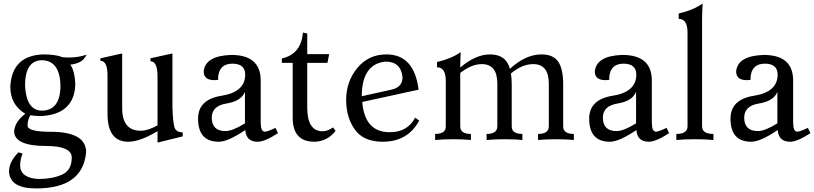

<svg xmlns="http://www.w3.org/2000/svg" viewBox="-20 -789 4587 1082"><path d="M214.8 -165.5Q320.8 -165.5 320.8 -308.6Q316.9 -445.8 218.3 -449.7Q121.1 -449.7 121.1 -306.2Q128.4 -167 214.8 -165.5ZM183.6 272.9Q34.7 272.9 30.8 177.2Q31.7 120.6 84.5 69.3L107.4 77.1Q94.7 105 93.3 144.5Q95.7 214.8 197.8 219.7Q274.4 219.7 329.3 195.3Q384.3 170.9 384.3 99.1Q384.3 34.2 241.7 33.7Q59.6 33.7 59.6 -49.8Q64.9 -104.5 122.6 -147.9Q38.1 -198.2 38.1 -300.3Q46.9 -476.6 224.1 -482.4Q294.4 -482.4 333.5 -466.3Q350.6 -464.8 366.2 -464.8Q423.3 -464.8 467.8 -481Q453.1 -448.7 424.6 -437Q396 -425.3 376.5 -425.3Q402.8 -385.3 404.3 -309.1Q396.5 -145 211.9 -134.8Q178.2 -134.8 150.9 -139.6Q135.3 -113.3 135.3 -81.1Q135.3 -46.4 264.6 -46.4Q465.3 -46.4 465.3 68.8Q447.3 272.9 183.6 272.9Z M867.7 14.6V-49.8Q768.6 9.8 702.6 9.8Q585.9 9.8 585.9 -147.9V-361.8Q585.9 -445.8 547.4 -445.8H545.9V-460.4L668.5 -487.8V-179.7Q668.5 -52.2 772.9 -52.2Q813 -52.2 867.7 -82.5V-357.9Q867.7 -443.4 828.1 -443.8L827.6 -460.4L951.7 -487.8V-186Q954.6 -99.6 963.1 -71.8Q971.7 -43.9 1009.8 -43V-20.5Z M1251 -50.3Q1290 -50.3 1360.4 -93.8V-271.5Q1339.8 -219.2 1256.6 -205.8Q1173.3 -192.4 1173.3 -125.5Q1173.8 -50.3 1251 -50.3ZM1432.6 9.8Q1366.7 9.8 1362.3 -56.2Q1264.6 9.8 1212.9 9.8Q1096.2 9.8 1096.2 -120.6Q1096.2 -228.5 1228.8 -249.5Q1361.3 -270.5 1361.8 -367.7Q1361.8 -430.2 1290 -430.2Q1214.8 -430.2 1209 -352.5Q1209 -343.3 1210 -339.4Q1197.3 -337.4 1187.5 -337.4Q1129.4 -337.4 1127.9 -384.8Q1134.8 -474.6 1283.2 -479.5Q1449.2 -479.5 1449.2 -335.4V-98.6Q1449.2 -46.9 1472.7 -46.9Q1488.3 -47.4 1532.2 -68.4L1546.9 -38.6Q1471.7 9.8 1432.6 9.8Z M1752 9.8Q1629.4 9.8 1629.4 -125.5V-434.6H1568.4V-459.5Q1677.2 -483.9 1687 -605.5L1711.4 -600.1V-483.9H1835L1825.2 -434.6H1711.4V-182.6Q1711.4 -49.3 1798.3 -49.3Q1826.2 -49.3 1856.4 -70.8L1871.1 -51.8Q1825.7 7.8 1752 9.8Z M2137.2 9.8Q2028.3 9.8 1979.5 -59.1Q1930.7 -127.9 1930.7 -226.1Q1930.7 -329.6 1993.7 -406Q2056.6 -482.4 2157.7 -482.4Q2314.5 -482.4 2338.9 -283.7L2021.5 -214.4Q2035.2 -43.9 2176.3 -43.9Q2276.9 -43.9 2319.3 -126L2342.3 -109.4Q2278.3 9.8 2137.2 9.8ZM2018.6 -246.6 2187.5 -284.2Q2248.5 -297.9 2248.5 -354Q2239.3 -441.9 2151.9 -441.9Q2019.5 -428.2 2018.6 -246.6Z M3213.9 0Q3173.3 -4.4 3114.3 -4.4Q3055.2 -4.4 3012.2 0V-34.2Q3072.3 -34.2 3072.8 -76.7V-317.9Q3072.8 -427.7 2984.9 -427.7Q2922.4 -427.7 2859.4 -375Q2863.8 -347.2 2863.8 -311.5V-76.7Q2863.8 -34.2 2923.8 -34.2V0Q2883.3 -4.4 2824.2 -4.4Q2765.1 -4.4 2722.2 0V-34.2Q2782.2 -34.2 2782.7 -76.7V-317.9Q2782.7 -427.7 2694.8 -427.7Q2637.2 -427.7 2573.7 -377.9V-76.7Q2573.7 -34.2 2633.8 -34.2V0Q2593.3 -4.4 2534.2 -4.4Q2475.1 -4.4 2432.1 0V-34.2Q2492.2 -34.2 2492.2 -76.7V-334.5Q2491.7 -409.7 2442.9 -409.7V-439.5Q2522.9 -458 2576.2 -495.1Q2573.7 -448.7 2573.7 -408.7Q2661.1 -482.4 2741.2 -482.4Q2832.5 -482.4 2853.5 -400.9Q2941.9 -482.4 3031.2 -482.4Q3097.7 -482.4 3125.7 -441.7Q3153.8 -400.9 3153.8 -311.5V-76.7Q3153.8 -34.2 3213.9 -34.2Z M3455.1 -50.3Q3494.1 -50.3 3564.5 -93.8V-271.5Q3543.9 -219.2 3460.7 -205.8Q3377.4 -192.4 3377.4 -125.5Q3377.9 -50.3 3455.1 -50.3ZM3636.7 9.8Q3570.8 9.8 3566.4 -56.2Q3468.8 9.8 3417 9.8Q3300.3 9.8 3300.3 -120.6Q3300.3 -228.5 3432.9 -249.5Q3565.4 -270.5 3565.9 -367.7Q3565.9 -430.2 3494.1 -430.2Q3418.9 -430.2 3413.1 -352.5Q3413.1 -343.3 3414.1 -339.4Q3401.4 -337.4 3391.6 -337.4Q3333.5 -337.4 3332 -384.8Q3338.9 -474.6 3487.3 -479.5Q3653.3 -479.5 3653.3 -335.4V-98.6Q3653.3 -46.9 3676.8 -46.9Q3692.4 -47.4 3736.3 -68.4L3751 -38.6Q3675.8 9.8 3636.7 9.8Z M4000.5 0Q3959 -4.4 3897 -4.4Q3834.5 -4.4 3791.5 0V-34.2Q3854.5 -34.2 3854.5 -77.1V-606.9Q3854 -682.6 3804.7 -682.6V-712.9Q3885.7 -731.4 3939.5 -769Q3936.5 -710 3936.5 -678.2V-77.1Q3936.5 -34.2 4000.5 -34.2Z M4251.5 -50.3Q4290.5 -50.3 4360.8 -93.8V-271.5Q4340.3 -219.2 4257.1 -205.8Q4173.8 -192.4 4173.8 -125.5Q4174.3 -50.3 4251.5 -50.3ZM4433.1 9.8Q4367.2 9.8 4362.8 -56.2Q4265.1 9.8 4213.4 9.8Q4096.7 9.8 4096.7 -120.6Q4096.7 -228.5 4229.2 -249.5Q4361.8 -270.5 4362.3 -367.7Q4362.3 -430.2 4290.5 -430.2Q4215.3 -430.2 4209.5 -352.5Q4209.5 -343.3 4210.4 -339.4Q4197.8 -337.4 4188 -337.4Q4129.9 -337.4 4128.4 -384.8Q4135.3 -474.6 4283.7 -479.5Q4449.7 -479.5 4449.7 -335.4V-98.6Q4449.7 -46.9 4473.1 -46.9Q4488.8 -47.4 4532.7 -68.4L4547.4 -38.6Q4472.2 9.8 4433.1 9.8Z"/></svg>

Font: Kelvinch
Style: Regular
Weight: 400
Designer: Paul James MIller
Foundry: High-Logic / Made with FontCreator
Version: Version 3.30 September 23, 2016